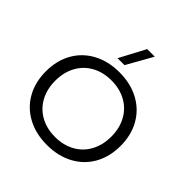

<svg xmlns="http://www.w3.org/2000/svg" viewBox="-247 -1148 1345 1345"><g transform="rotate(45 425.0 -476.0)"><path d="M55 -350Q55 -457 101 -538.5Q147 -620 231 -665Q315 -710 425 -710Q535 -710 619 -665Q703 -620 749 -538.5Q795 -457 795 -350Q795 -243 749 -161.5Q703 -80 619 -35Q535 10 425 10Q315 10 231 -35Q147 -80 101 -161.5Q55 -243 55 -350ZM703 -350Q703 -433 668.5 -496.5Q634 -560 571 -595Q508 -630 425 -630Q343 -630 280 -595Q217 -560 182.5 -496.5Q148 -433 148 -350Q148 -267 182.5 -203.5Q217 -140 280 -105Q343 -70 425 -70Q508 -70 571 -105Q634 -140 668.5 -203.5Q703 -267 703 -350ZM447 -962H522L414 -770H345Z"/></g></svg>

Font: Goli
Style: Regular
Weight: 400
Designer: jaikishan Patel
Foundry: MagicType
Version: Version 1.000